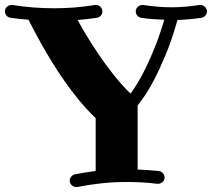

<svg xmlns="http://www.w3.org/2000/svg" viewBox="-58 -724 849 769"><path d="M771 -678.2Q771 -668.9 764.6 -661.6Q758.3 -654.3 749 -652.8Q700.7 -645.5 652.8 -644Q630.9 -565.9 606.4 -506.8Q582 -447.8 559.8 -405.5Q537.6 -363.3 519.8 -337.9Q502 -312.5 493.2 -301.8V-44.9Q535.2 -43.5 578.1 -39.1Q587.9 -37.6 594.5 -30.3Q601.1 -22.9 601.1 -13.2Q601.1 -1 592.3 5.6Q583.5 12.2 575.2 12.2H571.8Q542 8.3 511.5 6.6Q481 4.9 450.2 4.9Q399.4 4.9 350.1 10Q300.8 15.1 252 24.9H247.1Q236.3 24.9 228.8 17.3Q221.2 9.8 221.2 0Q221.2 -9.3 227.1 -16.4Q232.9 -23.4 242.2 -25.9Q262.7 -29.8 283.2 -33.2Q303.7 -36.6 325.2 -39.1V-251Q291.5 -282.7 260 -321Q228.5 -359.4 200.7 -398.9Q172.9 -438.5 149.2 -477.3Q125.5 -516.1 106.9 -549.3Q88.4 -582.5 75.4 -607.4Q62.5 -632.3 56.2 -645Q38.1 -646.5 20 -648.2Q2 -649.9 -16.1 -652.8Q-25.9 -654.3 -32 -661.6Q-38.1 -668.9 -38.1 -678.2Q-38.1 -690.9 -29.3 -697.5Q-20.5 -704.1 -12.2 -704.1H-8.8Q34.2 -697.3 75.9 -694.1Q117.7 -690.9 159.2 -690.9Q200.7 -690.9 241.5 -694.1Q282.2 -697.3 323.2 -704.1H326.2Q337.4 -704.1 344.7 -696.3Q352.1 -688.5 352.1 -678.2Q352.1 -668.9 345.9 -661.6Q339.8 -654.3 330.1 -652.8Q311.5 -649.9 292 -647.7Q272.5 -645.5 252.9 -644Q265.6 -620.6 286.9 -584.7Q308.1 -548.8 335.7 -508.1Q363.3 -467.3 396 -425.8Q428.7 -384.3 464.8 -349.1Q475.6 -363.3 491.2 -388.4Q506.8 -413.6 524.9 -450.2Q543 -486.8 562.5 -535.4Q582 -584 600.1 -645Q576.7 -646 553.7 -647.5Q530.8 -648.9 507.8 -652.8Q498 -654.3 491.9 -661.6Q485.8 -668.9 485.8 -678.2Q485.8 -689.9 494.4 -697Q502.9 -704.1 511.2 -704.1H515.1Q543.9 -699.7 572 -697.3Q600.1 -694.8 628.9 -694.8Q657.7 -694.8 685.5 -697.3Q713.4 -699.7 741.2 -704.1H745.1Q755.4 -704.1 763.2 -696Q771 -688 771 -678.2Z"/></svg>

Font: Ribeye
Style: Regular
Weight: 400
Designer: Astigmatic (AOETI)
Foundry: Astigmatic (AOETI)
Version: Version 1.000